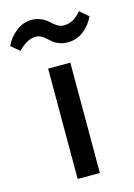

<svg xmlns="http://www.w3.org/2000/svg" viewBox="-177 -870 654 934"><g transform="rotate(-15 150.0 -403.0)"><path d="M94.7 0V-555.7H206.5V0ZM-12.7 -673.8 -55.2 -709.5Q-37.6 -749 -1.2 -777.3Q35.2 -805.7 77.6 -805.7Q104.5 -805.7 126.7 -795.2Q148.9 -784.7 161.4 -772.2Q173.8 -759.8 189.9 -749.3Q206.1 -738.8 222.7 -738.8Q238.3 -738.8 252 -742.9Q265.6 -747.1 276.9 -754.9Q288.1 -762.7 295.4 -769.5Q302.7 -776.4 312 -786.6L355 -749.5Q335.9 -708 300.8 -681.2Q265.6 -654.3 222.2 -654.3Q198.7 -654.3 179.9 -661.1Q161.1 -668 148.9 -677.7Q136.7 -687.5 126.2 -697.5Q115.7 -707.5 103.3 -714.4Q90.8 -721.2 76.7 -721.2Q32.2 -721.2 -12.7 -673.8Z"/></g></svg>

Font: HaufeMerriweatherSans
Style: Regular
Weight: 400
Designer: Eben Sorkin ( eben@eyebytes.com )
Foundry: Eben Sorkin
Version: Version 1.56